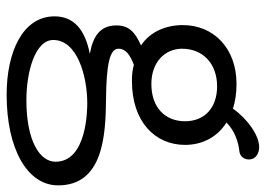

<svg xmlns="http://www.w3.org/2000/svg" viewBox="-134 -436 820 593"><g transform="rotate(90 276.5 -140.0)"><path d="M240 -460C129 -460 58 -389 58 -294C58 -243 78 -193 121 -165C80 -147 59 -128 59 -89C59 -37 95 -16 147 -7C70 8 31 44 31 102C31 201 142 250 273 250C439 250 553 187 553 91C553 -48 399 -56 285 -57C182 -58 131 -68 131 -95C131 -119 152 -132 181 -143C198 -138 213 -137 231 -137C356 -137 428 -208 428 -301C428 -353 405 -400 359 -429C385 -455 420 -466 449 -469C463 -471 473 -483 473 -498C473 -521 452 -530 435 -530C398 -530 347 -493 316 -449C294 -456 269 -460 240 -460ZM299 1C320 1 480 2 480 99C480 149 413 189 290 189C202 189 104 162 104 106C104 32 215 1 299 1ZM247 -400C315 -400 355 -360 355 -301C355 -239 312 -197 240 -197C171 -197 131 -240 131 -292C131 -355 176 -400 247 -400Z"/></g></svg>

Font: Life Savers
Style: Bold
Weight: 700
Designer: Pablo Impallari, Rodrigo Fuenzalida, Brenda Gallo
Foundry: Pablo Impallari, Rodrigo Fuenzalida, Brenda Gallo
Version: Version 3.000